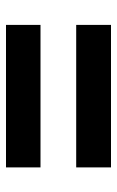

<svg xmlns="http://www.w3.org/2000/svg" viewBox="105 -681 390 640"><g transform="rotate(90 300.0 -361.0)"><path d="M63 -420V-536H538V-420ZM63 -186V-301H538V-186Z"/></g></svg>

Font: Mona Sans
Style: Bold
Weight: 700
Designer: Deni Anggara
Foundry: GitHub
Version: Version 2.000;Glyphs 3.2.3 (3260)